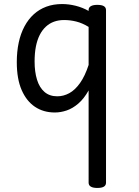

<svg xmlns="http://www.w3.org/2000/svg" viewBox="-20 -539 687 949"><path d="M251 17Q195 17 153 -11Q111 -39 87 -94Q63 -149 63 -232Q63 -284 72.5 -328.5Q82 -373 101 -408.5Q120 -444 147 -468.5Q174 -493 209 -506Q244 -519 287 -519Q320 -519 354 -510.5Q388 -502 418 -485V-490Q418 -502 429 -508.5Q440 -515 461 -515Q483 -515 493.5 -508.5Q504 -502 504 -489V364Q504 377 493.5 383.5Q483 390 461 390Q440 390 429 383.5Q418 377 418 364V-92Q395 -51 367 -27Q339 -3 309.5 7Q280 17 251 17ZM151 -235Q151 -184 163 -145Q175 -106 200 -84.5Q225 -63 263 -63Q294 -63 322.5 -78.5Q351 -94 375.5 -128.5Q400 -163 418 -218V-406Q387 -425 357 -432.5Q327 -440 297 -440Q270 -440 247.5 -432Q225 -424 207 -407.5Q189 -391 176.5 -366.5Q164 -342 157.5 -309.5Q151 -277 151 -235Z"/></svg>

Font: Playwrite IT Moderna
Style: Regular
Weight: 400
Designer: Veronika Burian, José Scaglione
Foundry: TypeTogether
Version: Version 1.002